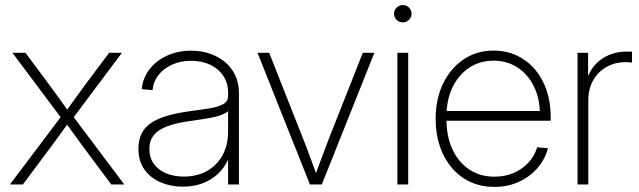

<svg xmlns="http://www.w3.org/2000/svg" viewBox="-20 -732 2538 762"><path d="M19.5 0 232.9 -283.2V-250.5L29.3 -522.5H81.1L174.8 -396.5Q196.3 -367.7 216.8 -338.9Q237.3 -310.1 257.8 -281.7H235.8Q256.3 -310.1 276.9 -338.9Q297.4 -367.7 318.8 -396.5L413.1 -522.5H463.9L260.3 -250.5V-283.2L473.1 0H421.4L314.9 -143.1Q293.9 -170.9 274.7 -198Q255.4 -225.1 235.4 -252.4H257.3Q237.3 -225.1 218 -198Q198.7 -170.9 177.7 -143.1L70.8 0Z M705.1 8.8Q658.2 8.8 618.2 -8.1Q578.1 -24.9 553.7 -58.6Q529.3 -92.3 529.3 -142.1Q529.3 -177.7 542.5 -203.1Q555.7 -228.5 582 -245.6Q608.4 -262.7 647.7 -273.7Q687 -284.7 739.7 -291.5Q785.6 -297.4 818.1 -303.2Q850.6 -309.1 867.9 -319.8Q885.3 -330.6 885.3 -351.6V-364.7Q885.3 -401.9 866.7 -430.2Q848.1 -458.5 815.2 -474.6Q782.2 -490.7 738.8 -490.7Q696.8 -490.7 663.1 -475.6Q629.4 -460.4 608.9 -434.1Q588.4 -407.7 585.4 -374.5L542.5 -377.9Q546.9 -422.9 573.5 -457.3Q600.1 -491.7 643.1 -511.2Q686 -530.8 738.8 -530.8Q778.8 -530.8 813.5 -518.8Q848.1 -506.8 873.8 -485.1Q899.4 -463.4 913.8 -432.6Q928.2 -401.9 928.2 -364.3V0H885.3V-96.2H883.8Q870.6 -66.4 845.7 -42.7Q820.8 -19 785.4 -5.1Q750 8.8 705.1 8.8ZM709 -31.2Q761.2 -31.2 800.8 -53Q840.3 -74.7 862.8 -115.2Q885.3 -155.8 885.3 -210.9V-290.5Q876.5 -283.2 862.8 -277.6Q849.1 -272 830.6 -267.6Q812 -263.2 789.1 -259.8Q766.1 -256.3 739.7 -252.4Q682.6 -245.1 645.5 -231.4Q608.4 -217.8 590.6 -195.8Q572.8 -173.8 572.8 -140.6Q572.8 -106 590.8 -81.3Q608.9 -56.6 639.9 -43.9Q670.9 -31.2 709 -31.2Z M1210 0 1002 -522.5H1048.3L1182.6 -182.6Q1197.8 -144.5 1211.7 -106.2Q1225.6 -67.9 1239.7 -29.8H1228.5Q1242.7 -67.9 1256.8 -106.2Q1271 -144.5 1285.6 -182.6L1419.9 -522.5H1465.8L1257.3 0Z M1557.1 0V-522.5H1600.1V0ZM1578.6 -643.1Q1564.5 -643.1 1554.2 -653.1Q1543.9 -663.1 1543.9 -677.2Q1543.9 -691.9 1554.2 -701.9Q1564.5 -711.9 1578.6 -711.9Q1593.3 -711.9 1603.3 -701.9Q1613.3 -691.9 1613.3 -677.2Q1613.3 -663.6 1603.3 -653.3Q1593.3 -643.1 1578.6 -643.1Z M1942.4 9.8Q1872.1 9.8 1819.3 -25.1Q1766.6 -60.1 1737.8 -121.3Q1709 -182.6 1709 -260.3Q1709 -338.9 1738.3 -399.9Q1767.6 -460.9 1819.6 -496.1Q1871.6 -531.2 1938.5 -531.2Q1988.8 -531.2 2030.3 -512Q2071.8 -492.7 2102.1 -457.8Q2132.3 -422.9 2148.9 -375Q2165.5 -327.1 2165.5 -269.5V-252.9H1732.4V-291.5H2140.6L2122.6 -279.8Q2122.6 -341.3 2098.9 -389.2Q2075.2 -437 2033.9 -464.1Q1992.7 -491.2 1938.5 -491.2Q1883.8 -491.2 1841.6 -462.9Q1799.3 -434.6 1775.6 -384.8Q1752 -335 1752 -270.5V-256.8Q1752 -190.9 1775.4 -139.9Q1798.8 -88.9 1841.8 -59.8Q1884.8 -30.8 1942.4 -30.8Q1984.9 -30.8 2019.3 -45.9Q2053.7 -61 2077.9 -87.4Q2102.1 -113.8 2111.8 -147.5L2154.8 -143.6Q2143.1 -99.6 2113 -64.9Q2083 -30.3 2039.1 -10.3Q1995.1 9.8 1942.4 9.8Z M2272 0V-522.5H2314V-432.1H2315.4Q2333 -476.1 2373.8 -501.7Q2414.6 -527.3 2468.3 -527.3Q2474.6 -527.3 2479 -527.1Q2483.4 -526.9 2488.3 -526.9V-483.4Q2484.9 -483.9 2478.5 -484.6Q2472.2 -485.4 2463.4 -485.4Q2421.4 -485.4 2387.7 -466.6Q2354 -447.8 2334.5 -413.8Q2314.9 -379.9 2314.9 -334V0Z"/></svg>

Font: Inter 28pt ExtraLight
Style: Regular
Weight: 250
Designer: Rasmus Andersson
Foundry: rsms
Version: Version 4.001;git-66647c0bb